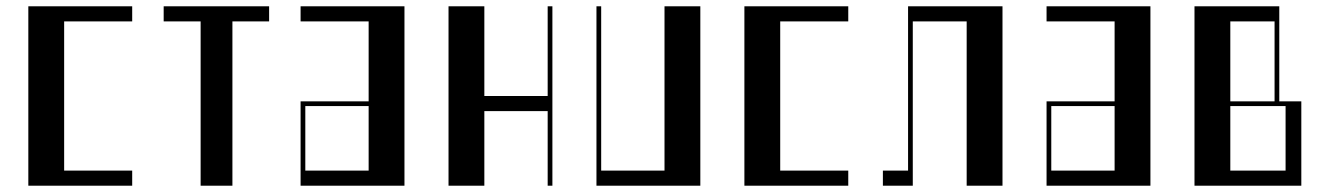

<svg xmlns="http://www.w3.org/2000/svg" viewBox="-20 -590 4225 610"><path d="M70 -570H400V-522H183.8V-48H400V0H70Z M835 -570V-522H718.4V0H617.4V-522H500V-570Z M935 -268H1151.2V-522H935V-570H1265V0H935ZM1151.2 -48V-253H950V-48Z M1405 0V-570H1518.8V-285H1720V-570H1735V0H1720V-237H1518.8V0Z M1875 -570H1890V-48H2091.2V-570H2205V0H1875Z M2345 -570H2675V-522H2458.8V-48H2675V0H2345Z M3165 0H3051.2V-522H2880V0H2785V-48H2865V-570H3165Z M3305 -268H3521.2V-522H3305V-570H3635V0H3305ZM3521.2 -48V-253H3320V-48Z M3775 -570H4044.4V-268H4114.4V0H3775ZM4064.4 -48V-253H3888.8V-48ZM4029.4 -268V-522H3888.8V-268Z"/></svg>

Font: Facade Sud
Style: Regular
Weight: 100
Designer: Éléonore Fines
Foundry: Velvetyne Type Foundry
Version: Version 1.001;Glyphs 3.2 (3202)